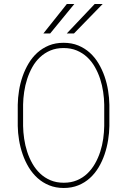

<svg xmlns="http://www.w3.org/2000/svg" viewBox="-20 -936 640 966"><path d="M530.3 -302.2Q529.8 -267.6 523.9 -231Q518.1 -194.3 506.3 -159.7Q494.6 -125 476.3 -94.2Q458 -63.5 432.6 -40.3Q407.2 -17.1 374.3 -3.7Q341.3 9.8 300.8 9.8Q260.3 9.8 227.3 -3.7Q194.3 -17.1 168.7 -40.3Q143.1 -63.5 124.5 -94.2Q106 -125 94 -159.7Q82 -194.3 75.9 -231Q69.8 -267.6 69.3 -302.2V-408.7Q69.8 -443.4 75.7 -480Q81.5 -516.6 93.5 -551.3Q105.5 -585.9 123.8 -616.7Q142.1 -647.5 167.7 -670.7Q193.4 -693.8 226.1 -707.3Q258.8 -720.7 299.8 -720.7Q340.8 -720.7 373.5 -707.3Q406.2 -693.8 431.9 -670.7Q457.5 -647.5 475.8 -616.7Q494.1 -585.9 506.1 -551.3Q518.1 -516.6 523.9 -480Q529.8 -443.4 530.3 -408.7ZM504.4 -409.7Q503.9 -440.9 499 -474.1Q494.1 -507.3 483.9 -538.8Q473.6 -570.3 457.5 -598.6Q441.4 -627 418.7 -648.2Q396 -669.4 366.5 -681.9Q336.9 -694.3 299.8 -694.3Q262.7 -694.3 233.4 -681.9Q204.1 -669.4 181.4 -648.2Q158.7 -627 142.8 -598.6Q127 -570.3 116.7 -538.6Q106.4 -506.8 101.6 -473.6Q96.7 -440.4 96.2 -409.7V-302.2Q96.7 -271 101.6 -237.8Q106.4 -204.6 116.7 -172.9Q127 -141.1 143.1 -112.8Q159.2 -84.5 181.9 -63Q204.6 -41.5 234.1 -29.1Q263.7 -16.6 300.8 -16.6Q337.9 -16.6 367.4 -29.1Q397 -41.5 419.4 -63Q441.9 -84.5 458 -112.8Q474.1 -141.1 484.4 -172.9Q494.6 -204.6 499.3 -237.8Q503.9 -271 504.4 -302.2ZM456.5 -916H496.6L352.1 -767.6H315.9ZM316.4 -916H354L232.4 -767.6H198.2Z"/></svg>

Font: Roboto Mono Thin
Style: Regular
Weight: 250
Designer: Google
Version: Version 2.000985; 2015; ttfautohint (v1.3)